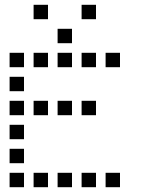

<svg xmlns="http://www.w3.org/2000/svg" viewBox="-20 -800 640 800"><path d="M121 -780Q120 -780 120 -780Q120 -780 120 -779V-721Q120 -720 120 -720Q120 -720 121 -720H179Q180 -720 180 -720Q180 -720 180 -721V-779Q180 -780 180 -780Q180 -780 179 -780ZM321 -780Q320 -780 320 -780Q320 -780 320 -779V-721Q320 -720 320 -720Q320 -720 321 -720H379Q380 -720 380 -720Q380 -720 380 -721V-779Q380 -780 380 -780Q380 -780 379 -780ZM221 -680Q220 -680 220 -680Q220 -680 220 -679V-621Q220 -620 220 -620Q220 -620 221 -620H279Q280 -620 280 -620Q280 -620 280 -621V-679Q280 -680 280 -680Q280 -680 279 -680ZM21 -580Q20 -580 20 -580Q20 -580 20 -579V-521Q20 -520 20 -520Q20 -520 21 -520H79Q80 -520 80 -520Q80 -520 80 -521V-579Q80 -580 80 -580Q80 -580 79 -580ZM121 -580Q120 -580 120 -580Q120 -580 120 -579V-521Q120 -520 120 -520Q120 -520 121 -520H179Q180 -520 180 -520Q180 -520 180 -521V-579Q180 -580 180 -580Q180 -580 179 -580ZM221 -580Q220 -580 220 -580Q220 -580 220 -579V-521Q220 -520 220 -520Q220 -520 221 -520H279Q280 -520 280 -520Q280 -520 280 -521V-579Q280 -580 280 -580Q280 -580 279 -580ZM321 -580Q320 -580 320 -580Q320 -580 320 -579V-521Q320 -520 320 -520Q320 -520 321 -520H379Q380 -520 380 -520Q380 -520 380 -521V-579Q380 -580 380 -580Q380 -580 379 -580ZM421 -580Q420 -580 420 -580Q420 -580 420 -579V-521Q420 -520 420 -520Q420 -520 421 -520H479Q480 -520 480 -520Q480 -520 480 -521V-579Q480 -580 480 -580Q480 -580 479 -580ZM21 -480Q20 -480 20 -480Q20 -480 20 -479V-421Q20 -420 20 -420Q20 -420 21 -420H79Q80 -420 80 -420Q80 -420 80 -421V-479Q80 -480 80 -480Q80 -480 79 -480ZM21 -380Q20 -380 20 -380Q20 -380 20 -379V-321Q20 -320 20 -320Q20 -320 21 -320H79Q80 -320 80 -320Q80 -320 80 -321V-379Q80 -380 80 -380Q80 -380 79 -380ZM121 -380Q120 -380 120 -380Q120 -380 120 -379V-321Q120 -320 120 -320Q120 -320 121 -320H179Q180 -320 180 -320Q180 -320 180 -321V-379Q180 -380 180 -380Q180 -380 179 -380ZM221 -380Q220 -380 220 -380Q220 -380 220 -379V-321Q220 -320 220 -320Q220 -320 221 -320H279Q280 -320 280 -320Q280 -320 280 -321V-379Q280 -380 280 -380Q280 -380 279 -380ZM321 -380Q320 -380 320 -380Q320 -380 320 -379V-321Q320 -320 320 -320Q320 -320 321 -320H379Q380 -320 380 -320Q380 -320 380 -321V-379Q380 -380 380 -380Q380 -380 379 -380ZM21 -280Q20 -280 20 -280Q20 -280 20 -279V-221Q20 -220 20 -220Q20 -220 21 -220H79Q80 -220 80 -220Q80 -220 80 -221V-279Q80 -280 80 -280Q80 -280 79 -280ZM21 -180Q20 -180 20 -180Q20 -180 20 -179V-121Q20 -120 20 -120Q20 -120 21 -120H79Q80 -120 80 -120Q80 -120 80 -121V-179Q80 -180 80 -180Q80 -180 79 -180ZM21 -80Q20 -80 20 -80Q20 -80 20 -79V-21Q20 -20 20 -20Q20 -20 21 -20H79Q80 -20 80 -20Q80 -20 80 -21V-79Q80 -80 80 -80Q80 -80 79 -80ZM121 -80Q120 -80 120 -80Q120 -80 120 -79V-21Q120 -20 120 -20Q120 -20 121 -20H179Q180 -20 180 -20Q180 -20 180 -21V-79Q180 -80 180 -80Q180 -80 179 -80ZM221 -80Q220 -80 220 -80Q220 -80 220 -79V-21Q220 -20 220 -20Q220 -20 221 -20H279Q280 -20 280 -20Q280 -20 280 -21V-79Q280 -80 280 -80Q280 -80 279 -80ZM321 -80Q320 -80 320 -80Q320 -80 320 -79V-21Q320 -20 320 -20Q320 -20 321 -20H379Q380 -20 380 -20Q380 -20 380 -21V-79Q380 -80 380 -80Q380 -80 379 -80ZM421 -80Q420 -80 420 -80Q420 -80 420 -79V-21Q420 -20 420 -20Q420 -20 421 -20H479Q480 -20 480 -20Q480 -20 480 -21V-79Q480 -80 480 -80Q480 -80 479 -80Z"/></svg>

Font: Doto Medium
Style: Regular
Weight: 500
Monospace: yes
Version: Version 1.000